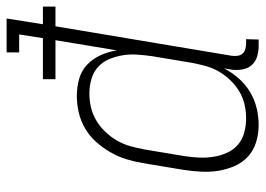

<svg xmlns="http://www.w3.org/2000/svg" viewBox="-128 -646 783 566"><g transform="rotate(-90 263.0 -363.5)"><path d="M177 8Q151 8 126.5 0.5Q102 -7 84 -23.5Q66 -40 56 -63Q46 -86 42 -111Q38 -136 39.5 -162.5Q41 -189 45 -215L65 -335Q69 -359 76.5 -383Q84 -407 97 -429.5Q110 -452 127.5 -471.5Q145 -491 167.5 -504Q190 -517 214.5 -522.5Q239 -528 263 -528Q289 -528 313.5 -521Q338 -514 355.5 -497Q373 -480 383 -457.5Q393 -435 397 -410L427 -591H312V-628H433L444 -698H391V-735H491L474 -628H526V-591H468L381 -71Q380 -63 381 -54.5Q382 -46 387 -40Q392 -34 400.5 -31.5Q409 -29 417 -29H430L429 8H410Q394 8 379 3.5Q364 -1 354 -12Q344 -23 341 -39Q338 -55 340 -71L344 -94Q332 -71 314.5 -51Q297 -31 274.5 -17.5Q252 -4 227 2Q202 8 177 8ZM197 -29Q217 -29 237 -33.5Q257 -38 275 -48.5Q293 -59 308.5 -75Q324 -91 334.5 -109Q345 -127 350.5 -147Q356 -167 360 -187L380 -307Q383 -329 384.5 -350.5Q386 -372 382.5 -393Q379 -414 371 -433Q363 -452 348 -465.5Q333 -479 312.5 -485Q292 -491 270 -491Q250 -491 230 -486.5Q210 -482 191 -471Q172 -460 156.5 -443.5Q141 -427 130.5 -408.5Q120 -390 114.5 -370Q109 -350 105 -329L85 -209Q82 -188 81 -166.5Q80 -145 83.5 -124Q87 -103 95.5 -84.5Q104 -66 119 -53Q134 -40 154.5 -34.5Q175 -29 197 -29Z"/></g></svg>

Font: Iosevka Curly Slab Extralight
Style: Italic
Weight: 200
Italic angle: -9°
Monospace: yes
Designer: Belleve Invis
Foundry: Belleve Invis
Version: Version 22.1.2; ttfautohint (v1.8.4)